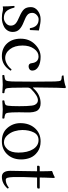

<svg xmlns="http://www.w3.org/2000/svg" viewBox="668 -1406 748 2125"><g transform="rotate(90 1042.5 -344.0)"><path d="M45.9 -126Q55.7 -135.7 64.9 -127Q81.1 -63 106.9 -38.1Q132.8 -12.2 180.2 -12.2Q209 -12.2 236.6 -34.2Q264.2 -56.2 264.2 -88.9Q264.2 -119.6 243.2 -140.4Q222.2 -161.1 164.1 -185.1Q106 -210 82.5 -236.1Q59.1 -262.2 59.1 -312Q59.1 -356.9 99.6 -387.9Q140.1 -418.9 193.8 -418.9Q215.8 -418.9 239 -415.5Q262.2 -412.1 286.1 -406.5Q310.1 -400.9 317.9 -399.9Q317.9 -387.7 315.4 -355.5Q313 -323.2 313 -304.2Q301.8 -293 292 -303.2Q277.8 -397.5 193.8 -397Q168.9 -397 146 -375.5Q123 -354 123 -326.2Q123 -291 146.5 -272Q169.9 -252.9 222.2 -232.9Q277.3 -211.9 305.7 -183.8Q334 -155.8 334 -110.8Q334 -77.6 317.9 -52.7Q301.8 -27.8 277.3 -14.9Q252.9 -2 228.5 3.9Q204.1 9.8 182.1 9.8Q136.2 9.8 95.2 -1Q88.4 -2.9 76.2 -2.9Q67.4 -2.9 51.8 0Q51.8 -56.2 45.9 -126Z M762.7 -86.9Q702.6 10.3 602.5 9.8Q513.7 9.8 461.2 -47.6Q408.7 -105 408.7 -198.2Q408.7 -294.4 471.2 -356.7Q533.7 -418.9 609.4 -418.9Q677.2 -418.9 719.5 -393.6Q761.7 -368.2 761.7 -328.1Q761.7 -307.1 747.6 -296.6Q733.4 -286.1 715.3 -286.1Q683.1 -286.1 679.7 -319.8Q670.9 -396 604.5 -396Q555.7 -396 520 -345.9Q484.4 -295.9 484.4 -219.2Q484.4 -132.3 524.9 -79.6Q565.4 -26.9 623.5 -26.9Q654.3 -26.9 689 -46.4Q723.6 -65.9 747.6 -97.2Q758.8 -95.7 762.7 -86.9Z M949.7 -272.9Q949.7 -153.8 951.7 -104Q953.6 -45.9 962.6 -33.4Q971.7 -21 1008.3 -18.1Q1012.2 -14.2 1012.5 -7.1Q1012.7 0 1008.3 4.9Q990.2 4.9 963.9 2.4Q937.5 0 917.5 0Q895.5 0 863.5 2.4Q831.5 4.9 815.4 4.9Q804.2 -6.3 815.4 -18.1Q858.4 -21 869.4 -33.9Q880.4 -46.9 882.3 -104Q884.3 -148.9 884.3 -339.8Q884.3 -530.8 882.3 -576.2Q880.4 -632.3 871.3 -642.1Q862.3 -651.9 821.3 -653.8Q812.5 -662.6 815.4 -672.9Q899.4 -679.7 943.4 -698.2Q955.6 -698.2 955.6 -689Q952.6 -618.2 951.7 -599.1L948.2 -340.8Q948.2 -327.6 958.5 -340.8Q1028.3 -418.9 1122.6 -418.9Q1176.8 -418.9 1201.7 -386.2Q1228.5 -351.1 1224.6 -257.8Q1221.7 -180.7 1224.6 -104Q1226.6 -46.9 1237.1 -34.4Q1247.6 -22 1288.6 -18.1Q1298.3 -5.9 1288.6 4.9Q1269.5 4.9 1240.5 2.4Q1211.4 0 1190.4 0Q1170.4 0 1141.8 2.4Q1113.3 4.9 1095.7 4.9Q1085.9 -6.3 1095.7 -18.1Q1133.8 -22 1143.1 -34.4Q1152.3 -46.9 1154.3 -104Q1157.2 -183.1 1154.3 -261.2Q1151.4 -334.5 1140.6 -355Q1123.5 -389.2 1089.4 -389.2Q1041.5 -389.2 965.3 -313Q949.7 -296.9 949.7 -272.9Z M1343.3 -194.8Q1343.3 -290 1396 -352.1Q1453.1 -418.9 1545.4 -418.9Q1614.3 -418.9 1661.1 -385Q1708 -351.1 1726.6 -304.4Q1745.1 -257.8 1745.1 -204.1Q1745.1 -105 1683.1 -43.9Q1627 10.3 1543.5 9.8Q1448.2 9.8 1395.8 -52Q1343.3 -113.8 1343.3 -194.8ZM1531.2 -396Q1472.2 -396 1445.8 -343Q1419.4 -290 1419.4 -216.8Q1419.4 -175.8 1432.4 -131.3Q1445.3 -86.9 1478.3 -50Q1511.2 -13.2 1557.1 -13.2Q1598.1 -13.2 1633.8 -53Q1669.4 -92.8 1669.4 -173.8Q1669.4 -275.9 1631.3 -335.9Q1593.3 -396 1531.2 -396Z M1832 -409.2H1876Q1876 -456.1 1875.5 -485.6Q1875 -515.1 1874 -526.6Q1873 -538.1 1873 -540Q1873 -544.9 1877.2 -547.4Q1881.3 -549.8 1891.4 -553Q1901.4 -556.2 1906.2 -558.1Q1912.1 -560.1 1920.2 -564.5Q1928.2 -568.8 1934.1 -572Q1939.9 -575.2 1943.4 -575.2Q1950.2 -575.2 1950.2 -565.9Q1947.3 -527.8 1946.3 -465.8L1945.3 -409.2H2060.1Q2066.9 -409.2 2067.4 -402.8V-392.1Q2067.4 -379.9 2043.9 -379.9H1945.3Q1937.5 -198.7 1939.9 -121.1Q1941.9 -72.3 1948 -52.7Q1954.1 -33.2 1972.2 -33.2Q2012.2 -33.2 2057.1 -66.9Q2064.9 -64.9 2067.4 -53.2Q2011.2 9.8 1938 9.8Q1871.1 9.8 1871.1 -85Q1871.1 -110.8 1873.5 -219.5Q1876 -328.1 1876 -379.9H1820.3Q1815.4 -379.9 1814.9 -386.2V-395Q1814.9 -409.2 1832 -409.2Z"/></g></svg>

Font: Linux Libertine Display
Style: Regular
Weight: 400
Designer: Philipp H. Poll
Foundry: Philipp H. Poll
Version: Version 5.0.9